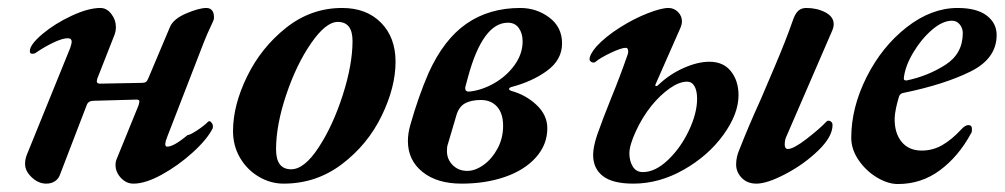

<svg xmlns="http://www.w3.org/2000/svg" viewBox="-20 -447 2522 482"><path d="M43 -37Q43 -48 48 -60L156 -326Q160 -338 160 -342Q160 -351 150 -351Q138 -351 117 -341.5Q96 -332 72 -316Q68 -312 61 -312Q54 -312 55 -320Q56 -336 87 -362Q118 -388 160 -407.5Q202 -427 232 -427Q248 -427 259.5 -412Q271 -397 271 -378Q271 -370 268 -361L224 -249L223 -243Q223 -237 231 -237L337 -239Q343 -239 346.5 -241.5Q350 -244 353 -252L407 -380Q416 -400 448 -413.5Q480 -427 498 -427Q508 -427 513 -420Q518 -413 517 -400Q517 -397 508.5 -379.5Q500 -362 491 -339L400 -104Q391 -82 398 -79Q414 -77 451 -108Q457 -108 474.5 -119.5Q492 -131 503 -142Q505 -143 507 -142.5Q509 -142 510 -140Q516 -135 514 -125Q500 -97 463.5 -64Q427 -31 386 -8.5Q345 14 315 14Q297 14 283.5 -0.5Q270 -15 270 -33Q270 -41 273 -48L328 -183L330 -192Q330 -197 323 -197L215 -194Q202 -194 198 -184L130 -7Q126 3 117 8.5Q108 14 96 14Q76 14 59 -2.5Q42 -19 43 -37Z M565 -118Q565 -183 600.5 -255.5Q636 -328 698.5 -377.5Q761 -427 839 -427Q900 -427 936.5 -390Q973 -353 973 -292Q973 -228 938 -156Q903 -84 838.5 -35Q774 14 692 14Q659 14 629.5 -3.5Q600 -21 582.5 -51Q565 -81 565 -118ZM865 -344Q865 -392 828 -392Q798 -392 761 -338.5Q724 -285 698.5 -209Q673 -133 673 -72Q673 -22 711 -22Q744 -22 780 -77Q816 -132 840.5 -208.5Q865 -285 865 -344Z M1004 -93Q1004 -112 1010 -133Q1030 -204 1056 -264Q1094 -348 1151 -387.5Q1208 -427 1286 -427Q1327 -427 1359 -403Q1391 -379 1391 -338Q1391 -297 1353.5 -269.5Q1316 -242 1262 -228Q1258 -226 1258 -223.5Q1258 -221 1263 -219Q1300 -209 1327 -183.5Q1354 -158 1354 -125Q1354 -84 1325.5 -52Q1297 -20 1248 -3Q1199 14 1139 14Q1077 14 1040.5 -15.5Q1004 -45 1004 -93ZM1292 -343Q1292 -363 1282.5 -376.5Q1273 -390 1255 -390Q1192 -390 1155 -254L1148 -228V-225Q1148 -217 1157 -217Q1189 -220 1220.5 -238Q1252 -256 1272 -284Q1292 -312 1292 -343ZM1243 -131Q1243 -162 1228 -179Q1213 -196 1187 -196Q1162 -196 1146.5 -187Q1131 -178 1125 -155L1104 -84Q1102 -79 1102 -68Q1102 -47 1116.5 -32.5Q1131 -18 1153 -18Q1173 -18 1194 -33Q1215 -48 1229 -74Q1243 -100 1243 -131Z M1469 -58Q1469 -78 1479 -108Q1493 -148 1514 -200Q1537 -256 1556 -311Q1557 -314 1557 -318Q1557 -327 1551 -327Q1540 -327 1513.5 -314.5Q1487 -302 1474 -291Q1473 -290 1469 -290Q1466 -290 1463 -292.5Q1460 -295 1460 -298Q1460 -310 1477 -330Q1500 -355 1535.5 -377.5Q1571 -400 1605.5 -413.5Q1640 -427 1658 -427Q1672 -427 1682 -417Q1692 -407 1692 -393Q1692 -387 1689 -379L1626 -236Q1624 -232 1626.5 -231Q1629 -230 1633 -234Q1660 -260 1695.5 -276Q1731 -292 1761 -292Q1796 -292 1815 -268Q1834 -244 1834 -208Q1834 -161 1796 -108.5Q1758 -56 1696.5 -21Q1635 14 1570 14Q1518 14 1493.5 -5Q1469 -24 1469 -58ZM1828 -34Q1828 -53 1836 -71Q1859 -130 1890 -198Q1896 -212 1924.5 -279Q1953 -346 1969 -392Q1975 -411 1983 -419Q1991 -427 2004 -427Q2031 -427 2052 -416Q2073 -405 2073 -386Q2073 -380 2070 -372L1954 -104Q1950 -96 1950 -84Q1950 -73 1958 -73Q1972 -73 2004.5 -98Q2037 -123 2055 -142Q2057 -144 2059 -144Q2064 -144 2067 -141Q2070 -138 2070 -133Q2070 -104 2034.5 -69.5Q1999 -35 1952.5 -10.5Q1906 14 1879 14Q1856 14 1842 -0.5Q1828 -15 1828 -34ZM1730 -199Q1730 -219 1723.5 -230.5Q1717 -242 1705 -242Q1685 -242 1661 -225Q1637 -208 1615 -181Q1592 -152 1576 -117Q1560 -82 1560 -62Q1560 -43 1568.5 -29Q1577 -15 1594 -15Q1625 -15 1657 -45.5Q1689 -76 1709.5 -119.5Q1730 -163 1730 -199Z M2117 -101Q2117 -177 2155.5 -253.5Q2194 -330 2256 -378.5Q2318 -427 2384 -427Q2432 -427 2457 -408Q2482 -389 2482 -359Q2482 -300 2416.5 -267.5Q2351 -235 2249 -214Q2240 -213 2237 -205Q2227 -172 2226 -151Q2225 -114 2243 -91.5Q2261 -69 2294 -69Q2322 -69 2346 -83Q2370 -97 2393 -122Q2403 -133 2411 -133Q2420 -133 2420 -123Q2420 -114 2417 -111Q2386 -54 2339.5 -19.5Q2293 15 2234 15Q2209 15 2181.5 -1.5Q2154 -18 2135.5 -45Q2117 -72 2117 -101ZM2397 -364Q2397 -376 2389.5 -385.5Q2382 -395 2370 -395Q2346 -395 2319 -371.5Q2292 -348 2272 -314Q2252 -280 2249 -251V-249Q2249 -245 2256 -245Q2309 -256 2353 -284Q2397 -312 2397 -364Z"/></svg>

Font: EB Garamond SemiBold
Style: Italic
Weight: 600
Italic angle: -17.2°
Designer: Georg Duffner and Octavio Pardo
Foundry: Georg Duffner
Version: Version 1.000